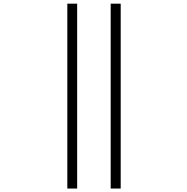

<svg xmlns="http://www.w3.org/2000/svg" viewBox="-20 -830 1040 1068"><path d="M354.5 218.8V-809.6H409.2V218.8ZM595.7 218.8V-809.6H651.4V218.8Z"/></svg>

Font: GenEi Gothic M Light
Style: Regular
Weight: 300
Designer: o_tamon (Modified); [Source Han Sans]
Ryoko NISHIZUKA  (kana & ideographs); Paul D. Hunt (Latin, Greek & Cyrillic); Wenl
Version: Version 1.1a;Original Version 1.004